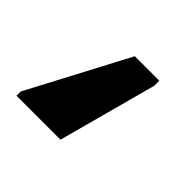

<svg xmlns="http://www.w3.org/2000/svg" viewBox="-93 -99 327 327"><g transform="rotate(45 70.5 65.0)"><path d="M-26 160V150L69 -30H128V-18L80 160Z"/></g></svg>

Font: Go Noto Kurrent-Regular
Style: Regular
Weight: 400
Designer: Monotype Design Team
Foundry: Monotype Imaging Inc.
Version: Version 2.012; ttfautohint (v1.8.4.7-5d5b)